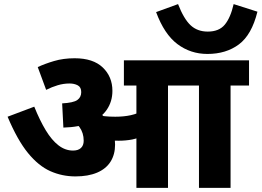

<svg xmlns="http://www.w3.org/2000/svg" viewBox="-20 -916 1275 936"><path d="M799 -499V0H645V-499H584V-622H889V-499ZM344 -632Q434 -632 481 -587Q528 -542 528 -473Q528 -421 500.5 -381Q473 -341 419.5 -318.5Q366 -296 289 -294L283 -412Q338 -415 357 -428.5Q376 -442 376 -467Q376 -491 359 -500Q342 -509 319 -509Q290 -509 261.5 -500.5Q233 -492 205 -478L164 -589Q198 -605 243.5 -618.5Q289 -632 344 -632ZM541 -211Q541 -163 519 -128Q497 -93 453.5 -74.5Q410 -56 348 -56Q283 -56 225.5 -81.5Q168 -107 116.5 -170Q65 -233 17 -347L147 -396Q174 -329 203 -281Q232 -233 265 -207.5Q298 -182 336 -182Q361 -182 374.5 -194.5Q388 -207 388 -230Q388 -268 367.5 -296.5Q347 -325 305 -351L385 -381L457 -374Q473 -362 487 -347Q501 -332 511 -315L521 -296Q531 -277 536 -256Q541 -235 541 -211ZM542 -347Q584 -347 618 -354.5Q652 -362 686 -381V-261Q656 -242 624.5 -236Q593 -230 559 -230Q538 -230 517.5 -231.5Q497 -233 479.5 -236Q462 -239 448 -241L436 -343L451 -356Q469 -352 490.5 -349.5Q512 -347 542 -347ZM1104 -499V0H950V-499H874V-622H1194V-499ZM1235 -859Q1207 -746 1144.5 -699.5Q1082 -653 991 -653Q909 -653 845 -701Q781 -749 741 -857L848 -896Q876 -824 909 -793Q942 -762 993 -762Q1048 -762 1076 -796Q1104 -830 1119 -896Z"/></svg>

Font: Noto Sans Devanagari ExtraBold
Style: Regular
Weight: 800
Version: Version 2.003